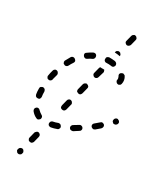

<svg xmlns="http://www.w3.org/2000/svg" viewBox="-100 -426 519 622"><g transform="rotate(20 159.5 -115.5)"><path d="M28 120Q28 122 29 123Q30 125 31 127Q32 128 34 129Q38 131 42 129Q46 128 47 124L48 123Q50 119 48 115Q47 111 43 109Q40 108 36 109Q32 110 30 114L29 116Q28 118 28 120ZM52 75Q53 79 57 80Q61 82 64 81Q68 79 70 76L79 56Q81 52 80 48Q78 44 75 42Q73 41 71 41Q69 41 67 42Q65 43 64 44Q62 45 61 47L52 67Q50 71 52 75ZM130 10Q132 9 133 7Q134 6 135 4Q135 2 135 0Q134 -4 131 -7Q128 -9 124 -9Q114 -7 105 -7Q103 -7 101 -6Q99 -5 98 -4Q96 -2 96 0Q95 1 95 3Q95 8 98 10Q101 13 105 13Q116 13 126 11Q128 11 130 10ZM55 3Q56 3 58 3Q60 2 62 1Q64 0 65 -1Q67 -4 67 -9Q66 -13 63 -15Q57 -20 52 -27Q50 -31 46 -32Q42 -33 39 -31Q35 -29 34 -25Q33 -21 35 -17Q41 -6 51 1Q53 2 55 3ZM202 -13Q204 -17 202 -21Q201 -22 200 -24Q198 -25 197 -26Q195 -27 193 -27Q191 -27 189 -26Q180 -22 171 -19Q167 -18 165 -14Q163 -11 164 -7Q165 -5 166 -3Q168 -2 169 -1Q171 0 173 0Q175 0 177 0Q187 -4 196 -8Q200 -9 202 -13ZM265 -47Q266 -51 264 -54Q263 -56 261 -57Q259 -58 257 -59Q255 -59 254 -59Q252 -58 250 -57Q241 -52 233 -47Q229 -45 228 -41Q227 -37 229 -34Q230 -32 232 -31Q233 -30 235 -29Q237 -28 239 -29Q241 -29 243 -30Q251 -35 260 -40Q264 -43 265 -47ZM114 -63Q114 -61 114 -59Q115 -58 116 -56Q118 -55 119 -54Q123 -52 127 -53Q131 -55 133 -59L142 -79Q144 -82 142 -86Q141 -90 137 -92Q133 -94 129 -92Q126 -91 124 -87L115 -67Q114 -65 114 -63ZM25 -67Q25 -65 27 -64Q28 -62 30 -62Q32 -61 34 -61Q36 -61 38 -61Q39 -62 41 -63Q42 -65 43 -67Q44 -68 44 -70Q44 -79 46 -89Q46 -93 44 -97Q41 -100 37 -101Q35 -101 34 -100Q32 -100 30 -99Q28 -98 27 -96Q26 -94 26 -92Q24 -81 24 -71Q24 -69 25 -67ZM307 -75Q308 -79 305 -83Q304 -84 302 -85Q301 -87 299 -87Q297 -87 295 -87Q293 -86 291 -85Q288 -83 287 -78Q286 -74 289 -71Q290 -69 291 -68Q293 -67 295 -67Q297 -67 299 -67Q301 -68 303 -69Q306 -71 307 -75ZM145 -130Q145 -128 145 -126Q146 -125 148 -123Q149 -122 151 -121Q154 -119 158 -120Q162 -122 164 -126L173 -146Q175 -149 174 -153Q172 -157 168 -159Q165 -161 161 -159Q157 -158 155 -154L146 -134Q145 -132 145 -130ZM40 -135Q41 -131 45 -130Q47 -129 49 -129Q51 -129 53 -130Q55 -131 56 -132Q58 -134 58 -136Q62 -145 66 -153Q68 -157 66 -161Q65 -165 61 -167Q59 -167 57 -168Q55 -168 53 -167Q52 -166 50 -165Q49 -164 48 -162Q43 -152 40 -143Q38 -139 40 -135ZM177 -194Q178 -190 182 -188Q186 -186 190 -188Q193 -189 195 -193L205 -213Q206 -215 205 -217Q205 -220 204 -222Q202 -222 200 -223Q195 -223 190 -225Q189 -225 188 -224Q187 -222 186 -221L177 -201Q175 -197 177 -194ZM73 -203Q72 -201 73 -199Q73 -197 74 -195Q75 -194 77 -193Q80 -190 84 -191Q88 -191 91 -195Q96 -202 103 -209Q106 -212 106 -216Q105 -220 102 -223Q99 -226 95 -226Q91 -226 88 -223Q81 -215 75 -207Q73 -205 73 -203ZM273 -226Q272 -228 270 -229Q269 -230 267 -231Q265 -232 263 -231Q261 -231 259 -230Q256 -229 254 -225Q253 -221 255 -217Q257 -211 255 -206Q253 -202 255 -199Q256 -195 260 -193Q262 -192 264 -192Q266 -192 267 -193Q269 -193 271 -195Q272 -196 273 -198Q276 -205 276 -212Q276 -219 273 -226ZM126 -249Q125 -245 127 -241Q128 -239 129 -238Q130 -237 132 -236Q134 -235 136 -235Q138 -235 140 -236Q148 -240 157 -242Q161 -243 163 -247Q165 -251 164 -255Q163 -259 160 -261Q156 -263 152 -262Q142 -259 132 -254Q128 -253 126 -249ZM198 -263Q195 -260 195 -256Q194 -254 195 -252Q195 -250 196 -249Q198 -247 199 -246Q201 -245 203 -245Q212 -244 221 -241Q225 -239 229 -241Q232 -243 234 -247Q235 -251 233 -255Q231 -258 227 -260Q217 -263 206 -265Q202 -265 198 -263ZM223 -293Q227 -295 231 -293Q233 -292 234 -291Q235 -289 236 -287Q237 -286 237 -284Q237 -282 236 -280Q235 -281 234 -281Q226 -284 217 -286L218 -288Q219 -292 223 -293ZM239 -328Q241 -324 244 -322Q246 -321 248 -321Q250 -321 252 -322Q254 -322 255 -324Q257 -325 258 -327L267 -347Q269 -351 267 -354Q266 -358 262 -360Q258 -362 255 -360Q251 -359 249 -355L240 -335Q238 -332 239 -328Z"/></g></svg>

Font: FRB American Cursive Dashed Light
Style: Italic
Weight: 300
Italic angle: -25°
Version: Version 2.0;Modular Font Editor K font №1